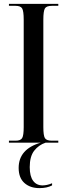

<svg xmlns="http://www.w3.org/2000/svg" viewBox="-20 -734 346 988"><path d="M26 0V-10H60Q86 -10 94 -23.5Q102 -37 102 -80V-632Q102 -677 94 -690.5Q86 -704 60 -704H26V-714H280V-704H247Q219 -704 211 -690.5Q203 -677 203 -632V-80Q203 -37 211 -23.5Q219 -10 247 -10H280V0ZM183 234Q135 234 105.5 207.5Q76 181 76 130Q76 33 190 0H215Q179 12 156 41.5Q133 71 133 126Q133 173 150.5 196.5Q168 220 199 220Q209 220 221.5 217.5Q234 215 248 209V220Q222 234 183 234Z"/></svg>

Font: Noto Serif Display ExtraCondensed Medium
Style: Regular
Weight: 500
Width: 2
Designer: Monotype Design Team
Foundry: Monotype Imaging Inc.
Version: Version 2.009